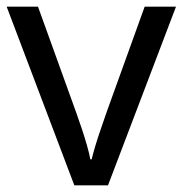

<svg xmlns="http://www.w3.org/2000/svg" viewBox="-20 -556 548 576"><path d="M203 0 0 -536H94L208 -220Q216 -198 225 -171Q234 -144 241 -119.5Q248 -95 251 -78H255Q259 -95 266.5 -120Q274 -145 283.5 -172Q293 -199 300 -220L414 -536H508L304 0Z"/></svg>

Font: Noto Sans Tifinagh Ahaggar
Style: Regular
Weight: 400
Designer: JamraPatel
Foundry: JamraPatel LLC
Version: Version 2.006; ttfautohint (v1.8.4.7-5d5b)